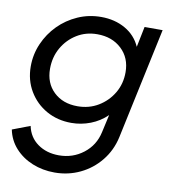

<svg xmlns="http://www.w3.org/2000/svg" viewBox="-84 -613 798 901"><g transform="rotate(10 315.0 -162.5)"><path d="M236 216Q179 216 130 196Q81 176 47.5 139Q14 102 4 52L88 20Q99 73 141 103Q183 133 242 133Q308 133 358.5 94Q409 55 423 -9L442 -94Q408 -61 364 -44Q320 -27 273 -27Q207 -27 154.5 -56.5Q102 -86 71 -138Q40 -190 40 -256Q40 -313 62.5 -364.5Q85 -416 124 -455.5Q163 -495 215 -518Q267 -541 326 -541Q391 -541 441 -512.5Q491 -484 514 -432L534 -530H620L507 0Q493 64 453.5 113Q414 162 357.5 189Q301 216 236 216ZM288 -109Q343 -109 387 -135.5Q431 -162 457 -206Q483 -250 483 -305Q483 -373 438 -415.5Q393 -458 322 -458Q268 -458 225 -431.5Q182 -405 156.5 -360.5Q131 -316 131 -260Q131 -192 174.5 -150.5Q218 -109 288 -109Z"/></g></svg>

Font: Plus Jakarta Display
Style: Italic
Weight: 400
Italic angle: -12°
Designer: Gumpita Rahayu
Foundry: Tokotype Studio
Version: Version 1.000